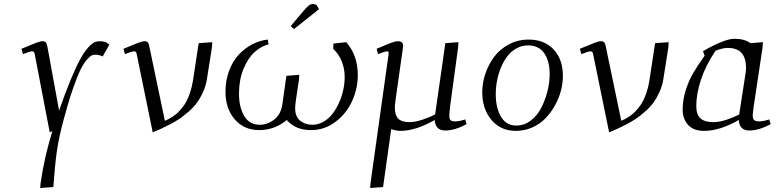

<svg xmlns="http://www.w3.org/2000/svg" viewBox="-20 -651 3906 965"><path d="M87.9 -405.8Q142.6 -428.7 162.8 -436.3Q183.1 -443.8 193.8 -443.8Q207 -443.8 211.9 -436Q216.8 -428.2 219.2 -411.1L276.9 -95.2Q307.6 -183.6 334.2 -247.8Q360.8 -312 380.9 -349.4Q400.9 -386.7 419.7 -408.4Q438.5 -430.2 452.1 -437Q465.8 -443.8 481 -443.8Q496.1 -443.8 512.2 -439L529.8 -426.8L496.1 -367.2Q478 -376 460.9 -376Q450.2 -376 441.7 -372.8Q433.1 -369.6 417 -351.6Q400.9 -333.5 385 -301.5Q369.1 -269.5 346.9 -205.8Q324.7 -142.1 300.8 -53.2Q275.9 38.6 266.1 106.7Q256.3 174.8 248 289.1L182.1 293.9L184.1 269Q201.7 143.6 243.2 7.8L230 14.2L155.8 -372.1Q153.8 -385.3 150.6 -389.2Q147.5 -393.1 141.1 -393.1Q130.9 -393.1 95.2 -378.9Z M600.6 -405.8Q655.3 -428.7 675.5 -436.3Q695.8 -443.8 706.5 -443.8Q719.7 -443.8 724.6 -436Q729.5 -428.2 731.9 -411.1L808.6 -43.9Q818.8 -48.3 825.7 -51.8Q832.5 -55.2 846.4 -64Q860.4 -72.8 870.6 -82.3Q880.9 -91.8 894.3 -107.9Q907.7 -124 917.5 -142.6Q927.2 -161.1 936 -187.7Q944.8 -214.4 949.7 -245.1L978.5 -434.1L1046.9 -439L1044.9 -411.1L1020.5 -256.8Q1015.6 -222.2 1001.7 -190.9Q987.8 -159.7 970.9 -136.2Q954.1 -112.8 928.7 -90.6Q903.3 -68.4 882.8 -54.4Q862.3 -40.5 833.3 -25.4Q804.2 -10.3 788.1 -3.2Q772 3.9 747.6 14.2L668.5 -372.1Q666.5 -385.3 663.3 -389.2Q660.2 -393.1 653.8 -393.1Q643.6 -393.1 607.9 -378.9Z M1113.3 -189Q1113.3 -247.6 1132.1 -296.9Q1150.9 -346.2 1181.6 -378.2Q1212.4 -410.2 1249.8 -429.2Q1287.1 -448.2 1326.2 -452.1L1329.6 -428.2Q1291 -418 1258.5 -388.4Q1226.1 -358.9 1203.6 -304.2Q1181.2 -249.5 1181.2 -180.2Q1181.2 -112.8 1207.3 -68.4Q1233.4 -23.9 1285.2 -23.9Q1324.7 -23.9 1358.6 -50.5Q1392.6 -77.1 1399.4 -128.9L1419.4 -270L1484.4 -274.9L1482.4 -250L1467.3 -147.9Q1463.4 -118.7 1463.4 -106.9Q1463.4 -64.9 1488.5 -44.4Q1513.7 -23.9 1549.3 -23.9Q1578.6 -23.9 1605.2 -38.8Q1631.8 -53.7 1650.9 -78.6Q1669.9 -103.5 1684.1 -134.8Q1698.2 -166 1705.3 -199.2Q1712.4 -232.4 1712.4 -264.2Q1712.4 -306.2 1697.3 -343.3Q1682.1 -380.4 1654.3 -405.8L1656.2 -432.1L1720.2 -439Q1778.3 -373 1778.3 -273.9Q1778.3 -204.6 1749 -141.4Q1719.7 -78.1 1664.8 -37.6Q1609.9 2.9 1543.5 2.9Q1464.4 2.9 1421.4 -47.9Q1359.9 2.9 1283.2 2.9Q1206.1 2.9 1159.7 -51.3Q1113.3 -105.5 1113.3 -189ZM1441.4 -520 1506.3 -597.2Q1522.5 -616.2 1532.2 -623.5Q1542 -630.9 1554.2 -630.9Q1558.6 -630.9 1563 -629.2Q1567.4 -627.4 1569.8 -626L1572.3 -624L1583.5 -605L1457.5 -504.9Z M1840.3 293.9 1842.3 269 1932.1 -372.1Q1934.1 -383.3 1933.1 -388.2Q1932.1 -393.1 1927.2 -393.1Q1916 -393.1 1880.4 -378.9L1873 -405.8Q1929.2 -429.7 1948.5 -436.8Q1967.8 -443.8 1980 -443.8Q2006.3 -443.8 2006.3 -419.9Q2006.3 -418.9 2003.9 -401.9L1968.3 -150.9Q1964.4 -120.6 1964.4 -111.8Q1964.4 -71.8 1981.9 -54.4Q1999.5 -37.1 2038.1 -37.1Q2066.4 -37.1 2105.2 -50Q2144 -63 2167 -76.2L2218.3 -434.1L2284.2 -439L2282.2 -411.1L2242.2 -116.2Q2238.3 -80.6 2238.3 -70.8Q2238.3 -53.2 2244.6 -47.1Q2251 -41 2269 -41Q2288.1 -41 2318.4 -50.8L2325.2 -26.9Q2264.6 4.9 2218.3 4.9Q2168 4.9 2165 -47.9Q2068.8 6.8 1992.2 6.8Q1971.7 6.8 1946.3 -2L1905.3 289.1Z M2403.8 -187Q2403.8 -233.9 2419.4 -280.3Q2435.1 -326.7 2463.6 -365.2Q2492.2 -403.8 2537.6 -428Q2583 -452.1 2636.7 -452.1Q2716.3 -452.1 2762.7 -402.3Q2809.1 -352.5 2809.1 -270Q2809.1 -233.4 2799.1 -194.8Q2789.1 -156.2 2768.8 -120.1Q2748.5 -84 2720.9 -55.7Q2693.4 -27.3 2654.8 -10.3Q2616.2 6.8 2572.8 6.8Q2496.1 6.8 2450 -48.3Q2403.8 -103.5 2403.8 -187ZM2471.7 -176.8Q2471.7 -109.4 2497.8 -64.7Q2523.9 -20 2575.7 -20Q2614.7 -20 2647.7 -45.2Q2680.7 -70.3 2700.7 -109.6Q2720.7 -148.9 2731.7 -193.1Q2742.7 -237.3 2742.7 -278.8Q2742.7 -344.2 2715.3 -383.5Q2688 -422.9 2633.8 -422.9Q2602.5 -422.9 2575.4 -407.7Q2548.3 -392.6 2529.5 -367.7Q2510.7 -342.8 2497.6 -310.8Q2484.4 -278.8 2478 -244.6Q2471.7 -210.4 2471.7 -176.8Z M2894.5 -405.8Q2949.2 -428.7 2969.5 -436.3Q2989.7 -443.8 3000.5 -443.8Q3013.7 -443.8 3018.6 -436Q3023.4 -428.2 3025.9 -411.1L3102.5 -43.9Q3112.8 -48.3 3119.6 -51.8Q3126.5 -55.2 3140.4 -64Q3154.3 -72.8 3164.6 -82.3Q3174.8 -91.8 3188.2 -107.9Q3201.7 -124 3211.4 -142.6Q3221.2 -161.1 3230 -187.7Q3238.8 -214.4 3243.7 -245.1L3272.5 -434.1L3340.8 -439L3338.9 -411.1L3314.5 -256.8Q3309.6 -222.2 3295.7 -190.9Q3281.7 -159.7 3264.9 -136.2Q3248 -112.8 3222.7 -90.6Q3197.3 -68.4 3176.8 -54.4Q3156.2 -40.5 3127.2 -25.4Q3098.1 -10.3 3082 -3.2Q3065.9 3.9 3041.5 14.2L2962.4 -372.1Q2960.4 -385.3 2957.3 -389.2Q2954.1 -393.1 2947.8 -393.1Q2937.5 -393.1 2901.9 -378.9Z M3411.1 -99.1Q3411.1 -149.4 3426.3 -197Q3441.4 -244.6 3462.2 -280.5Q3482.9 -316.4 3521.5 -371.1L3513.2 -394Q3622.1 -456.1 3671.4 -456.1Q3722.2 -456.1 3751.5 -434.1L3814.5 -439L3812.5 -411.1L3768.1 -116.2Q3763.2 -79.6 3763.2 -70.8Q3763.2 -53.2 3771 -47.1Q3778.8 -41 3797.4 -41Q3815.9 -41 3846.2 -50.8L3853.5 -26.9Q3793 4.9 3746.1 4.9Q3696.3 4.9 3693.4 -47.9Q3597.2 6.8 3519.5 6.8Q3464.8 6.8 3438 -23.7Q3411.1 -54.2 3411.1 -99.1ZM3479.5 -119.1Q3479.5 -74.7 3500.7 -55.9Q3522 -37.1 3565.4 -37.1Q3596.2 -37.1 3633.1 -49.6Q3669.9 -62 3695.3 -76.2L3725.1 -269Q3729.5 -291 3729.5 -309.1Q3729.5 -360.8 3706.5 -385.5Q3683.6 -410.2 3637.2 -410.2Q3612.3 -410.2 3576.2 -396Q3526.4 -321.8 3502.9 -250.2Q3479.5 -178.7 3479.5 -119.1Z"/></svg>

Font: Dehuti
Style: Italic
Weight: 400
Version: Version 1.2